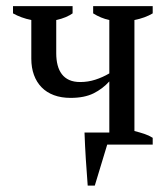

<svg xmlns="http://www.w3.org/2000/svg" viewBox="-20 -467 543 620"><path d="M22 -447.3H214.4V-423.8Q205.6 -417.5 191.9 -411.6Q178.2 -405.8 161.6 -402.3V-294.9Q161.6 -273.9 166 -256.8Q170.4 -239.7 179.7 -227.5Q189 -215.3 203.6 -208.7Q218.3 -202.1 239.3 -202.1Q264.2 -202.1 287.8 -209.7Q311.5 -217.3 333 -230V-402.3Q305.7 -408.2 280.8 -423.8V-447.3H473.1V-423.8Q448.7 -409.2 414.1 -402.3V-43.9Q431.2 -39.6 446 -34.7Q460.9 -29.8 473.1 -22V0H326.2L286.1 132.3H263.2Q259.8 89.8 257.1 46.6Q254.4 3.4 252.9 -39.1H333V-204.1Q311.5 -180.2 282 -165.5Q252.4 -150.9 208 -150.9Q177.7 -150.9 154.1 -159.7Q130.4 -168.5 114.3 -185.1Q98.1 -201.7 89.6 -225.1Q81.1 -248.5 81.1 -277.3V-402.3Q47.9 -409.2 22 -423.8Z"/></svg>

Font: PT Astra Serif
Style: Regular
Weight: 400
Designer: A.Korolkova, I. Chaeva
Foundry: ParaType Ltd
Version: Version 1.002